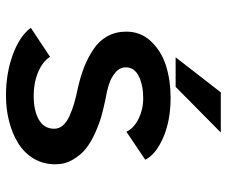

<svg xmlns="http://www.w3.org/2000/svg" viewBox="-76 -636 722 610"><g transform="rotate(90 285.0 -331.0)"><path d="M162 -528 273.5 -671.5H401L256 -528ZM283.5 11Q212.5 11 153 -11Q93.5 -33 68.5 -68L160.5 -129Q176 -105 209.5 -91Q243 -77 284 -77Q331.5 -77 360.2 -93.5Q389 -110 389 -142Q389 -157.5 378.5 -169.8Q368 -182 348 -191Q328 -200 307 -206Q286 -212 257 -218Q220.5 -226.5 192 -237.8Q163.5 -249 136.8 -266.8Q110 -284.5 95.2 -311Q80.5 -337.5 80.5 -371.5Q80.5 -417.5 111.8 -450.2Q143 -483 189.2 -497.5Q235.5 -512 290 -512Q363.5 -512 417.2 -488.5Q471 -465 487.5 -431.5L398.5 -371.5Q388 -395 357.8 -410Q327.5 -425 292 -425Q251 -425 222.5 -411Q194 -397 194 -370Q194 -350.5 210.2 -336.8Q226.5 -323 247.8 -316.2Q269 -309.5 300.5 -304Q326 -298.5 348.8 -292.2Q371.5 -286 401.2 -272.8Q431 -259.5 451.8 -243.2Q472.5 -227 487.2 -201.5Q502 -176 502 -146Q502 -107.5 483.8 -77Q465.5 -46.5 434.5 -27.5Q403.5 -8.5 365 1.2Q326.5 11 283.5 11Z"/></g></svg>

Font: League Mono Narrow Medium
Style: Regular
Weight: 500
Width: 3
Designer: Tyler Finck
Foundry: The League of Moveable Type / Tyler Finck
Version: Version 2.210